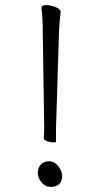

<svg xmlns="http://www.w3.org/2000/svg" viewBox="-20 -727 390 751"><path d="M151 -188Q153 -204 153 -227L147 -614Q147 -663 142 -693V-695Q142 -707 159 -707Q180 -707 198.5 -699Q217 -691 217 -681V-680Q216 -664 214 -647.5Q212 -631 211 -609L199 -223V-172Q199 -170 187.5 -170Q176 -170 163.5 -175Q151 -180 151 -187ZM208 -77Q223 -58 223 -38.5Q223 -19 212 -7.5Q201 4 179 4Q157 4 142.5 -13.5Q128 -31 128 -50.5Q128 -70 139.5 -83Q151 -96 172 -96Q193 -96 208 -77Z"/></svg>

Font: Moon Stars Kai T Light
Style: Regular
Weight: 300
Designer: GuiWonder
Version: Version 1.101